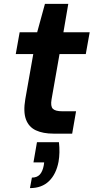

<svg xmlns="http://www.w3.org/2000/svg" viewBox="-20 -687 488 987"><path d="M255 0Q201 0 164.5 -17Q128 -34 113.5 -73Q99 -112 110 -177L151 -409H61L81 -521H171L211 -667H331L306 -521H441L421 -409H286L245 -176Q239 -141 251.5 -128Q264 -115 300 -115H371L351 0ZM134 280 144 226Q170 226 184.5 210.5Q199 195 205 163L207 148H152L170 44H283Q286 71 285.5 96Q285 121 281 144Q269 208 232 244Q195 280 134 280Z"/></svg>

Font: DM Sans 10pt
Style: Bold Italic
Weight: 700
Italic angle: -10°
Version: Version 4.004;gftools[0.9.30]